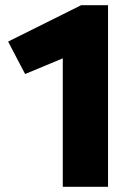

<svg xmlns="http://www.w3.org/2000/svg" viewBox="-20 -714 526 734"><path d="M220 0V-491L76 -431L11 -555L290 -694H393V0Z"/></svg>

Font: Cantarell Extra Bold
Style: Regular
Weight: 800
Designer: Dave Crossland, Nikolaus Waxweiler, Florian Fecher, Jacques Le Bailly, Eben Sorkin, Alexei Vanyashin, Alexios Zavras, Em
Version: Version 0.303